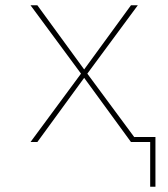

<svg xmlns="http://www.w3.org/2000/svg" viewBox="-20 -540 640 730"><path d="M551 170V0H478L300 -244L122 0H96L288 -260L96 -520H122L300 -276L478 -520H504L312 -260L491 -18V-19H571V170Z"/></svg>

Font: Iosevka Thin Extended
Style: Regular
Weight: 100
Width: 7
Monospace: yes
Designer: Belleve Invis
Foundry: Belleve Invis
Version: Version 32.5.0; ttfautohint (v1.8.4)